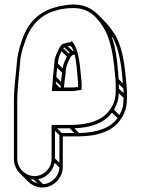

<svg xmlns="http://www.w3.org/2000/svg" viewBox="-20 -578 628 856"><path d="M57 131V-126C57 -191 66 -248 70 -306C74 -348 87 -379 99 -412C122 -469 164 -513 226 -530L248 -536C266 -540 286 -542 307 -542C384 -542 419 -493 448 -444C479 -386 488 -306 495 -221C496 -211 496 -197 496 -180C496 -136 489 -118 472 -92C441 -43 377 -21 294 -21H210V131C210 172 175 207 134 207C93 207 57 172 57 131ZM344 -178V-209C336 -277 336 -355 300 -395L295 -390C283 -390 272 -385 267 -384C253 -382 249 -370 246 -367C236 -347 222 -322 222 -292C220 -273 218 -252 216 -232L214 -203C213 -194 212 -182 211 -172H306C318 -173 333 -176 344 -178ZM291 -343C289 -342 288 -340 287 -339L262 -363L266 -367ZM306 -349 282 -372C285 -373 289 -374 293 -374L300 -367C303 -362 306 -356 308 -350C307 -350 307 -349 306 -349ZM278 -326C271 -311 262 -293 259 -273L238 -295C239 -316 246 -333 254 -350ZM257 -254C255 -241 253 -227 252 -213L231 -235C232 -248 233 -262 235 -276ZM251 -194 250 -187H246L229 -205V-215ZM484 -408C512 -355 522 -283 528 -206L509 -225C504 -294 498 -360 478 -415ZM530 -183C530 -177 531 -171 531 -163L510 -183V-203ZM531 -142C531 -105 525 -87 512 -65L488 -89C501 -111 508 -130 510 -162ZM504 -52C473 -7 411 14 332 15L312 -6C385 -9 445 -29 479 -76ZM311 15H255L235 -6H291ZM245 25V148L225 128V5ZM245 169C243 208 211 241 172 243L150 221C187 214 216 185 223 148ZM148 240C136 236 125 230 116 221C121 222 125 222 130 222ZM417 -513C391 -539 356 -558 307 -558C284 -558 263 -553 244 -550L222 -544C155 -525 109 -479 85 -418C72 -384 61 -352 56 -308C52 -250 42 -192 42 -126V131C42 156 53 179 70 196L105 231C121 247 144 258 169 258C219 258 260 215 260 166V30H329C414 30 485 7 520 -49C538 -76 546 -100 546 -145C546 -162 546 -176 545 -187C538 -273 530 -354 497 -416C484 -437 470 -459 452 -477ZM313 -335C322 -296 324 -254 328 -209V-190C322 -189 314 -189 306 -188H265C267 -211 270 -234 273 -256V-257C273 -283 284 -302 294 -323C297 -326 302 -332 304 -333C307 -334 310 -334 313 -335Z"/></svg>

Font: Blanket
Style: Ugh
Weight: 900
Foundry: Cannot Into Space Fonts
Version: Version 0.9